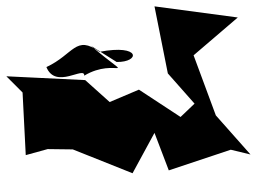

<svg xmlns="http://www.w3.org/2000/svg" viewBox="-122 -588 808 604"><g transform="rotate(-90 282.0 -286.0)"><path d="M216 -122 302 -253 263 -345 332 -422 344 -670 293 -619 96 -609 115 -540 114 -461 39 -273 166 -204 48 -159 113 36 98 98 221 -11 410 -81 529 58 564 -204 353 -162 258 -78ZM389 -323C388 -249 446 -246 421 -377C476 -452 413 -458 373 -544C301 -515 378 -423 346 -425C407 -323 317 -259 440 -404Z"/></g></svg>

Font: Asimov Silicon
Style: Regular
Weight: 400
Designer: Google
Version: Version 2.000980; 2014